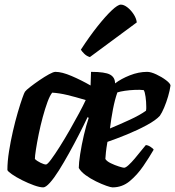

<svg xmlns="http://www.w3.org/2000/svg" viewBox="-20 -811 758 831"><path d="M167 0Q152 0 127 -9Q102 -18 76 -31Q50 -44 32 -56.5Q14 -69 12 -75Q12 -112 19 -156Q26 -200 36 -243.5Q46 -287 57 -324.5Q68 -362 76.5 -386Q85 -410 88 -414Q93 -421 111 -435Q129 -449 151 -464Q173 -479 192 -489.5Q211 -500 220 -500Q248 -500 290 -482Q332 -464 372 -441L374 -500Q435 -500 456.5 -488Q478 -476 478 -450Q504 -470 542 -485Q580 -500 617 -500Q633 -500 656.5 -489Q680 -478 698.5 -464Q717 -450 718 -441Q715 -419 707.5 -393.5Q700 -368 690.5 -345.5Q681 -323 672 -310Q655 -291 615.5 -269.5Q576 -248 529.5 -229Q483 -210 445 -197Q440 -168 438.5 -152.5Q437 -137 436 -123Q442 -113 459.5 -104.5Q477 -96 494.5 -90.5Q512 -85 517 -85Q524 -85 536.5 -96.5Q549 -108 563 -124.5Q577 -141 590 -157.5Q603 -174 611 -183Q620 -183 631.5 -175.5Q643 -168 645 -163Q626 -130 600 -92Q574 -54 541.5 -27Q509 0 467 0Q460 0 440 -7Q420 -14 395.5 -26Q371 -38 350.5 -53Q330 -68 321 -84Q321 -105 327 -144Q333 -183 343 -226Q353 -269 364 -301L359 -304Q343 -270 322 -229Q301 -188 278.5 -147.5Q256 -107 235 -73.5Q214 -40 196 -20Q178 0 167 0ZM456 -255Q497 -272 541.5 -292.5Q586 -313 612 -332Q613 -336 613 -341Q613 -346 613 -350Q613 -370 610 -392Q607 -414 602 -421Q586 -423 563.5 -422Q541 -421 520.5 -418Q500 -415 488 -411Q477 -380 469 -338.5Q461 -297 456 -255ZM179 -99Q185 -99 201 -120.5Q217 -142 238.5 -176Q260 -210 282 -248.5Q304 -287 322.5 -321.5Q341 -356 351 -378Q304 -392 270.5 -400Q237 -408 206 -410Q196 -398 185.5 -369.5Q175 -341 165 -304Q155 -267 147.5 -230Q140 -193 135.5 -164Q131 -135 131 -123Q140 -114 155.5 -106.5Q171 -99 179 -99ZM369 -564Q355 -568 344.5 -578.5Q334 -589 330 -596Q367 -653 402 -697Q437 -741 463.5 -766Q490 -791 503 -791Q516 -791 531 -779.5Q546 -768 558 -750Q570 -732 572 -714Z"/></svg>

Font: Texturina Black
Style: Italic
Weight: 900
Italic angle: -11°
Designer: Guillermo Torres Carreño
Foundry: Omnibus-Type
Version: Version 1.002; ttfautohint (v1.8.3)